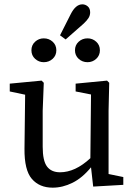

<svg xmlns="http://www.w3.org/2000/svg" viewBox="-20 -853 623 886"><path d="M223 13Q162 13 127 -27.5Q92 -68 93 -167L96 -416L25 -431V-467L172 -481L182 -471L177 -342V-176Q177 -111 197 -84.5Q217 -58 257 -58Q327 -58 397 -123L400 -417L329 -431V-467L474 -481L484 -471L481 -342V-50L549 -36V0L410 8L400 -81Q360 -32 314.5 -9.5Q269 13 223 13ZM182 -566Q159 -566 142 -581.5Q125 -597 125 -621Q125 -645 142 -660.5Q159 -676 182 -676Q206 -676 223 -660.5Q240 -645 240 -621Q240 -597 223 -581.5Q206 -566 182 -566ZM257 -690 306 -787Q329 -833 360 -833Q374 -833 385 -823.5Q396 -814 396 -796Q396 -782 388.5 -770Q381 -758 366 -744L283 -671ZM384 -566Q360 -566 343 -581.5Q326 -597 326 -621Q326 -645 343 -660.5Q360 -676 384 -676Q407 -676 424 -660.5Q441 -645 441 -621Q441 -597 424 -581.5Q407 -566 384 -566Z"/></svg>

Font: Source Serif 4
Style: Regular
Weight: 400
Designer: Frank Grießhammer
Foundry: Adobe
Version: Version 4.005;hotconv 1.1.0;makeotfexe 2.6.0